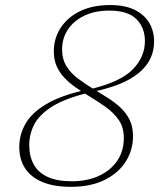

<svg xmlns="http://www.w3.org/2000/svg" viewBox="-20 -712 624 742"><path d="M340.5 -357.5 331.5 -368Q446.5 -396 493.2 -444Q540 -492 540 -553.5Q540 -605 507.2 -638Q474.5 -671 402.5 -671Q346 -671 305 -651Q264 -631 242 -597.2Q220 -563.5 220 -521.5Q220 -483.5 236.8 -456.2Q253.5 -429 282 -407.8Q310.5 -386.5 344.5 -366Q370 -350.5 396.2 -334Q422.5 -317.5 444.8 -297Q467 -276.5 480.5 -249.8Q494 -223 494 -186Q494 -131 465.2 -86.5Q436.5 -42 383 -16Q329.5 10 254.5 10Q188.5 10 144 -8.5Q99.5 -27 77 -61.5Q54.5 -96 54.5 -144Q54.5 -191.5 78.5 -233.8Q102.5 -276 158 -309.2Q213.5 -342.5 309 -364L319 -353Q230 -331 180.8 -299.8Q131.5 -268.5 112.2 -230.8Q93 -193 93 -152Q93 -109 109.8 -77.5Q126.5 -46 163 -28.8Q199.5 -11.5 257.5 -11.5Q316 -11.5 361 -31.8Q406 -52 432.2 -89.5Q458.5 -127 458.5 -178.5Q458.5 -220 438.8 -248.5Q419 -277 387.8 -299Q356.5 -321 322 -342Q296.5 -357.5 272.5 -374.2Q248.5 -391 229.5 -410.8Q210.5 -430.5 199.2 -455.8Q188 -481 188 -514Q188 -563 213.8 -603.5Q239.5 -644 288.2 -668.2Q337 -692.5 406 -692.5Q463 -692.5 500.8 -673.8Q538.5 -655 557 -623.2Q575.5 -591.5 575.5 -552Q575.5 -504 549.8 -466.2Q524 -428.5 472 -401.2Q420 -374 340.5 -357.5Z"/></svg>

Font: Newsreader ExtraLight
Style: Italic
Weight: 250
Italic angle: -17°
Designer: Hugues Gentile
Foundry: Production Type
Version: Version 1.003